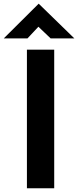

<svg xmlns="http://www.w3.org/2000/svg" viewBox="-48 -1000 415 1020"><path d="M95 -736H240V0H95ZM221 -796 156 -858 98 -796H-28L157 -980H158L347 -796Z"/></svg>

Font: Reem Kufi
Style: Bold
Weight: 700
Designer: Khaled Hosny
Version: Version 1.001